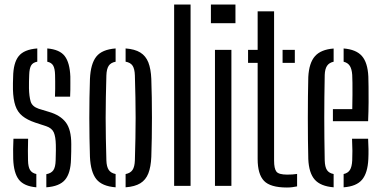

<svg xmlns="http://www.w3.org/2000/svg" viewBox="-20 -820 1686 847"><path d="M38.3 -118.7Q37.8 -138.4 37.9 -162.5Q38.1 -186.7 39.3 -208H104Q103.1 -178.8 103.1 -154.9Q103.1 -131 103.6 -112.3Q104.2 -83.7 112.6 -70.1Q121.1 -56.5 140.3 -52.3V6.3Q85.9 1.7 63.1 -27.7Q40.4 -57.1 38.3 -118.7ZM184.4 6.3V-51.6Q206.2 -55.6 215.5 -69.3Q224.7 -83 225.5 -112.3Q225.9 -126.7 226.1 -137.3Q226.3 -147.8 226.5 -158.1Q226.7 -168.4 226.3 -181.2Q225.5 -216.9 217.3 -235.8Q209 -254.7 184 -263.2L135.2 -279.2Q100.2 -291 78.8 -308.3Q57.4 -325.6 47.9 -353.6Q38.3 -381.6 37.1 -425.6Q36.7 -440.3 37.1 -452.9Q37.5 -465.4 37.9 -479.9Q38.7 -542.3 62.2 -572Q85.6 -601.8 144.5 -606.3V-547.9Q124.8 -544.3 117.2 -531Q109.7 -517.8 108.8 -489.6Q108.3 -472.6 107.9 -460.6Q107.4 -448.7 107.8 -430.7Q108.6 -394.7 115.2 -372.4Q121.8 -350 150.8 -340.2L196.5 -326.3Q246.2 -311.8 270.3 -280.1Q294.4 -248.3 294.4 -184.4Q294.4 -168.8 294.2 -150.8Q294 -132.8 293.2 -117.1Q291.6 -56.2 267.1 -27Q242.6 2.2 184.4 6.3ZM222.5 -393.6Q223.4 -409.8 223.4 -427.4Q223.5 -445.1 223.4 -461.4Q223.4 -477.8 222.9 -489.6Q222.3 -517.2 214.7 -530.6Q207.1 -544 188.6 -547.7V-606.3Q243.5 -601.7 265.7 -572.4Q287.9 -543.2 290.3 -482.5Q290.4 -469.9 290.4 -454.7Q290.4 -439.4 290.3 -423.6Q290.2 -407.9 289.3 -393.6Z M376.8 -127.8Q375.5 -166.7 374.8 -210.3Q374 -254 374 -299.3Q374 -344.6 374.7 -388.5Q375.4 -432.4 376.8 -472Q379.9 -538.8 404.9 -570.3Q429.8 -601.7 490 -606.3V-547.7Q468.7 -543.8 459.5 -529.7Q450.2 -515.6 449.3 -487.3Q447.9 -435.8 447 -389.9Q446.1 -344.1 446.1 -299.9Q446.1 -255.6 447 -209.8Q447.9 -163.9 449.3 -112.5Q450.2 -84.5 459.7 -70.5Q469.1 -56.5 490 -52.3V6.3Q430 1.7 405 -29.7Q379.9 -61.2 376.8 -127.8ZM534.1 6.3V-52.1Q555.3 -56.3 564.7 -70.4Q574.1 -84.4 575 -112.5Q576.4 -164.4 577.4 -210.2Q578.3 -256 578.3 -300.1Q578.3 -344.2 577.4 -390Q576.4 -435.8 575 -487.3Q574.1 -516.2 564.9 -530.1Q555.7 -544.1 534.1 -547.9V-606.3Q574.8 -603.3 599 -588.3Q623.1 -573.3 634.4 -544.8Q645.6 -516.3 647.5 -472Q648.9 -433.1 649.6 -389.4Q650.3 -345.7 650.3 -300.6Q650.3 -255.5 649.6 -211.5Q648.9 -167.5 647.5 -127.8Q645.6 -83.8 634.4 -55Q623.1 -26.3 599 -11.5Q574.8 3.3 534.1 6.3Z M748.2 0V-800H820.7V0Z M910.4 -717.6V-800H1018.7V-717.6ZM928.3 0V-600H1000.8V0Z M1074.3 -542.6V-600H1116.6V-770H1189.1V-111.7Q1189.1 -76.3 1199.3 -63Q1209.4 -49.7 1246.9 -49.7Q1260.8 -49.7 1269.9 -50.4Q1279 -51.1 1290.6 -52.7V2.2Q1280.9 4.4 1269.3 5.8Q1257.7 7.2 1245.8 7.2Q1172.6 7.2 1144.6 -22.2Q1116.6 -51.6 1116.6 -118.7V-542.6ZM1226.6 -542.6V-600H1280.6V-542.6Z M1340 -118.7Q1339 -157.6 1338.5 -203.8Q1338 -249.9 1338 -298.6Q1338 -347.2 1338.5 -393.9Q1339 -440.5 1340 -480.1Q1343.3 -542.4 1369.4 -572Q1395.4 -601.7 1451.8 -605.9V-547.8Q1431.8 -543.4 1422.6 -529.4Q1413.4 -515.4 1412.5 -489.6Q1411.5 -437.4 1411 -391.4Q1410.5 -345.4 1410.5 -301.2Q1410.5 -256.9 1411 -210.8Q1411.5 -164.7 1412.5 -112.3Q1413.4 -83.4 1422.4 -69.8Q1431.4 -56.2 1451.8 -52.3V6.3Q1394 1.6 1368.3 -27.8Q1342.6 -57.1 1340 -118.7ZM1495.9 6.3V-52.2Q1514.9 -56.4 1523.7 -70.3Q1532.4 -84.1 1533.8 -112.3Q1534.8 -130.6 1534.6 -154.5Q1534.4 -178.4 1533 -208H1603.9Q1605.3 -186.7 1605.6 -162.5Q1605.9 -138.4 1604.9 -118.7Q1602.1 -57 1577.3 -27.4Q1552.6 2.2 1495.9 6.3ZM1448.6 -285.3V-338.7H1534Q1534.8 -372.6 1534.9 -402.3Q1535.1 -432 1534.8 -454.5Q1534.6 -477 1533.8 -489.6Q1532.1 -515.2 1523.3 -529.2Q1514.5 -543.2 1495.9 -547.7V-606.2Q1551.5 -601.7 1576.7 -572.7Q1602 -543.7 1604.9 -482.5Q1605.4 -467.5 1605.8 -437.8Q1606.3 -408.1 1606 -368.8Q1605.8 -329.6 1603.9 -285.3Z"/></svg>

Font: Big Shoulders Stencil Thin
Style: Regular
Weight: 100
Designer: Patric King
Foundry: XO Type Co
Version: Version 2.001